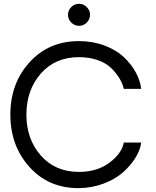

<svg xmlns="http://www.w3.org/2000/svg" viewBox="-20 -975 815 1005"><path d="M394 -839.8Q370.1 -839.8 353 -856.9Q335.9 -874 335.9 -897.9Q335.9 -920.9 353 -938Q370.1 -955.1 394 -955.1Q417 -955.1 434.1 -938Q451.2 -920.9 451.2 -897.9Q451.2 -874 434.1 -856.9Q417 -839.8 394 -839.8ZM393.1 9.8Q234.9 10.7 134.5 -100.6Q34.2 -211.9 34.2 -375Q34.2 -538.1 134.5 -648.9Q234.9 -759.8 393.1 -759.8Q466.3 -759.8 528.1 -736.3Q589.8 -712.9 628.9 -675.5Q668 -638.2 690.9 -595.7Q713.9 -553.2 719.2 -509.8H627.9Q622.1 -536.6 606 -563.7Q589.8 -590.8 563.5 -617.4Q537.1 -644 492.7 -659.9Q448.2 -675.8 393.1 -675.8Q269 -675.8 193.6 -589.8Q118.2 -503.9 118.2 -375Q118.2 -247.1 193.6 -161.1Q269 -75.2 393.1 -75.2Q489.3 -75.2 553.7 -124Q618.2 -172.9 627.9 -229H719.2Q714.4 -190.9 689.7 -150.4Q665 -109.9 625 -74Q585 -38.1 523.9 -14.6Q462.9 8.8 393.1 9.8Z"/></svg>

Font: ø
Style: ø
Weight: 400
Designer: Samuel Oakes
Foundry: Samuel Oakes
Version: Version 1.000;PS 001.000;hotconv 1.0.88;makeotf.lib2.5.64775